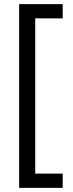

<svg xmlns="http://www.w3.org/2000/svg" viewBox="-20 -740 352 921"><path d="M280.8 92.8V161.1H71.8V-720.2H280.8V-651.9H148.9V92.8Z"/></svg>

Font: Noto Sans Thai Looped ExtraCond
Style: Regular
Weight: 400
Width: 2
Designer: Sasikarn Vongin, Ben Mitchell
Foundry: The Fontpad Ltd
Version: Version 1.00